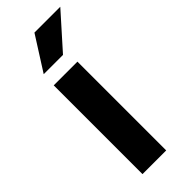

<svg xmlns="http://www.w3.org/2000/svg" viewBox="-244 -775 808 808"><g transform="rotate(-45 159.5 -371.5)"><path d="M68.8 -591.3H183.6L318.8 -742.7H165ZM206.5 -528.3H65.4V0H206.5Z"/></g></svg>

Font: Roboto
Style: Bold
Weight: 700
Designer: Google
Version: Version 2.137; 2017